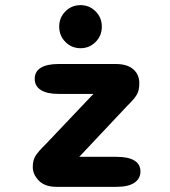

<svg xmlns="http://www.w3.org/2000/svg" viewBox="-20 -724 659 744"><path d="M107 -76.5Q107 -103.8 118.3 -121.1Q129.6 -138.4 154.8 -162.8L342 -360.1H206.8Q161.9 -360.1 138.2 -375.2Q114.5 -390.2 114.5 -418.5Q114.5 -446.8 138.2 -461.4Q161.9 -476 206.8 -476H427.9Q472.8 -476 496.2 -455.8Q519.8 -435.5 519.8 -401.5Q519.8 -371.9 508.9 -355Q498.1 -338.1 472.5 -313.3L287.2 -116.3H432Q476.8 -116.3 500.5 -102.1Q524.2 -87.9 524.2 -59.6Q524.2 -31.3 500.5 -15.7Q476.8 0 432 0H199.2Q154 0 130.5 -24Q107 -48.1 107 -76.5ZM292 -537.2Q257.4 -537.2 233.4 -561.5Q209.4 -585.7 209.4 -620.7Q209.4 -655.6 233.4 -679.8Q257.4 -704.1 292 -704.1Q326.6 -704.1 350.6 -679.8Q374.6 -655.6 374.6 -620.7Q374.6 -585.7 350.6 -561.5Q326.6 -537.2 292 -537.2Z"/></svg>

Font: Sono ExtraLight
Style: Regular
Weight: 200
Designer: Tyler Finck
Foundry: Tyler Finck
Version: Version 2.112